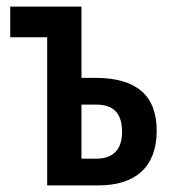

<svg xmlns="http://www.w3.org/2000/svg" viewBox="-20 -562 524 582"><path d="M227 -542H11V-449H123V0H278C390 0 455 -55 455 -166C455 -274 392 -326 269 -326H227ZM271 -245C326 -245 350 -217 350 -162C350 -109 323 -81 272 -81H227V-245Z"/></svg>

Font: Noto Sans Display Condensed Medium
Style: Regular
Weight: 500
Width: 3
Designer: Monotype Design Team
Foundry: Monotype Imaging Inc.
Version: Version 1.900